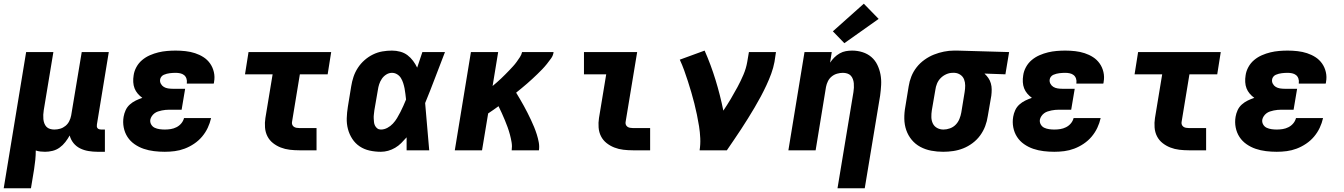

<svg xmlns="http://www.w3.org/2000/svg" viewBox="-33 -811 7253 1036"><path d="M-13 205 108 -530H255L203 -216Q201 -204 200.5 -192Q200 -180 201 -168.5Q202 -157 206 -146Q210 -135 217.5 -127Q225 -119 236.5 -115.5Q248 -112 260 -112Q276 -112 291.5 -116.5Q307 -121 320 -131.5Q333 -142 340.5 -157Q348 -172 351 -188L408 -530H554L490 -140Q489 -134 489.5 -128.5Q490 -123 493.5 -119Q497 -115 502.5 -113.5Q508 -112 513 -112H533V8H493Q469 8 444.5 4Q420 0 399 -10.5Q378 -21 363.5 -39Q349 -57 343 -80Q333 -62 319.5 -44.5Q306 -27 288.5 -14.5Q271 -2 250.5 3Q230 8 210 8Q197 8 184.5 6.5Q172 5 160 1Q160 26 157.5 51.5Q155 77 151 102L134 205Z M856 8Q827 8 798 4.5Q769 1 742.5 -8Q716 -17 693 -33Q670 -49 655 -72Q640 -95 634.5 -123.5Q629 -152 634 -181Q637 -199 645 -216.5Q653 -234 667.5 -247Q682 -260 699.5 -268.5Q717 -277 735 -283Q721 -293 710 -306Q699 -319 693 -334.5Q687 -350 686 -368Q685 -386 688 -404Q691 -427 703 -449Q715 -471 734 -487Q753 -503 776 -513Q799 -523 822 -528.5Q845 -534 868.5 -536Q892 -538 915 -538Q942 -538 968.5 -535Q995 -532 1019.5 -524Q1044 -516 1065 -502.5Q1086 -489 1100.5 -468.5Q1115 -448 1121 -422Q1127 -396 1122 -369Q1122 -367 1121.5 -364.5Q1121 -362 1120 -360H975Q975 -361 975 -361.5Q975 -362 975 -363Q977 -375 973 -387Q969 -399 960 -406Q951 -413 939 -415.5Q927 -418 915 -418Q907 -418 899 -417.5Q891 -417 883 -416Q875 -415 867 -413Q859 -411 851 -407.5Q843 -404 837.5 -397Q832 -390 831 -382Q829 -370 835 -359Q841 -348 851 -342Q861 -336 873.5 -334Q886 -332 899 -332H966L947 -219H880Q870 -219 860 -218Q850 -217 840 -215Q830 -213 819.5 -209.5Q809 -206 800.5 -199.5Q792 -193 786 -184Q780 -175 778 -165Q776 -151 783 -139Q790 -127 802 -121.5Q814 -116 828 -114Q842 -112 856 -112Q872 -112 888 -114.5Q904 -117 919 -124.5Q934 -132 945 -145Q956 -158 960 -174H1106Q1100 -147 1088 -121.5Q1076 -96 1057.5 -74Q1039 -52 1014.5 -35.5Q990 -19 963.5 -9Q937 1 910 4.5Q883 8 856 8Z M1582 0Q1556 0 1530.5 -3Q1505 -6 1482 -15Q1459 -24 1440 -39Q1421 -54 1410 -75.5Q1399 -97 1397 -123Q1395 -149 1399 -174L1438 -410H1289L1308 -530H1754L1735 -410H1585L1543 -155Q1541 -147 1543.5 -139.5Q1546 -132 1552 -127.5Q1558 -123 1566 -121.5Q1574 -120 1582 -120H1675V0Z M2022 8Q1991 8 1961.5 1.5Q1932 -5 1908 -21Q1884 -37 1868 -61.5Q1852 -86 1844.5 -114.5Q1837 -143 1838 -173.5Q1839 -204 1844 -235L1862 -345Q1866 -371 1874.5 -396.5Q1883 -422 1898 -445Q1913 -468 1934 -486.5Q1955 -505 1979.5 -517Q2004 -529 2030 -533.5Q2056 -538 2082 -538Q2105 -538 2127 -532Q2149 -526 2166 -513Q2183 -500 2196 -482.5Q2209 -465 2218 -446Q2225 -467 2232 -488Q2239 -509 2246 -530H2368Q2341 -461 2315 -392Q2289 -323 2261 -255Q2267 -191 2272 -127.5Q2277 -64 2283 0H2161Q2161 -18 2161 -35.5Q2161 -53 2161 -70Q2147 -54 2132 -39Q2117 -24 2099 -13.5Q2081 -3 2061.5 2.5Q2042 8 2022 8ZM2022 -112Q2040 -112 2057 -121Q2074 -130 2087 -144Q2100 -158 2109.5 -174Q2119 -190 2127.5 -206.5Q2136 -223 2143.5 -240Q2151 -257 2158 -274Q2156 -289 2154.5 -304Q2153 -319 2150 -334Q2147 -349 2142.5 -363Q2138 -377 2130.5 -389.5Q2123 -402 2110 -410Q2097 -418 2082 -418Q2066 -418 2051.5 -409Q2037 -400 2027.5 -386Q2018 -372 2013 -356.5Q2008 -341 2006 -326L1987 -216Q1986 -205 1984.5 -194.5Q1983 -184 1983.5 -173Q1984 -162 1985 -152Q1986 -142 1990.5 -133Q1995 -124 2003 -118Q2011 -112 2022 -112Z M2421 0 2508 -530H2655L2625 -347Q2637 -357 2648.5 -367Q2660 -377 2671 -387.5Q2682 -398 2693 -409Q2704 -420 2714.5 -431Q2725 -442 2735.5 -453.5Q2746 -465 2755 -477.5Q2764 -490 2772.5 -503Q2781 -516 2784 -530H2954Q2952 -512 2941 -496.5Q2930 -481 2918 -466Q2906 -451 2893 -437.5Q2880 -424 2866.5 -411Q2853 -398 2839 -385Q2825 -372 2810.5 -359.5Q2796 -347 2781.5 -335Q2767 -323 2752 -311Q2763 -293 2773.5 -275Q2784 -257 2794 -239Q2804 -221 2813.5 -202Q2823 -183 2832 -164Q2841 -145 2849 -125.5Q2857 -106 2863.5 -85.5Q2870 -65 2874 -43.5Q2878 -22 2875 0H2728Q2731 -22 2727.5 -43Q2724 -64 2718.5 -84.5Q2713 -105 2706 -124.5Q2699 -144 2691 -163Q2683 -182 2674.5 -201Q2666 -220 2657 -238Q2643 -228 2629 -218Q2615 -208 2601 -199L2568 0Z M3382 0Q3356 0 3330.5 -3Q3305 -6 3282 -15Q3259 -24 3240 -39Q3221 -54 3210 -75.5Q3199 -97 3197 -123Q3195 -149 3199 -174L3238 -410H3118V-530H3405L3343 -155Q3341 -147 3343.5 -139.5Q3346 -132 3352 -127.5Q3358 -123 3366 -121.5Q3374 -120 3382 -120H3475V0Z M3742 0Q3747 -32 3745.5 -65Q3744 -98 3739 -129.5Q3734 -161 3727.5 -192Q3721 -223 3713.5 -253Q3706 -283 3697 -313.5Q3688 -344 3678.5 -373.5Q3669 -403 3658.5 -432Q3648 -461 3635 -489L3769 -538Q3803 -461 3828 -379.5Q3853 -298 3870 -214Q3891 -245 3910 -277Q3929 -309 3946.5 -341.5Q3964 -374 3978.5 -408Q3993 -442 3999 -477L4008 -530H4154L4146 -477Q4140 -445 4128.5 -413.5Q4117 -382 4102.5 -351Q4088 -320 4072 -290Q4056 -260 4038.5 -230.5Q4021 -201 4003 -172Q3985 -143 3966 -114Q3947 -85 3927.5 -56.5Q3908 -28 3889 0Z M4486 205 4572 -314Q4572 -314 4572 -314Q4572 -314 4572 -314Q4574 -326 4574.5 -338Q4575 -350 4574 -361.5Q4573 -373 4569 -384Q4565 -395 4557.5 -403Q4550 -411 4538.5 -414.5Q4527 -418 4515 -418Q4500 -418 4484 -413.5Q4468 -409 4455 -398.5Q4442 -388 4434.5 -373Q4427 -358 4424 -342L4368 0H4221L4308 -530H4455L4446 -473Q4456 -488 4469 -501Q4482 -514 4498 -523Q4514 -532 4531 -535Q4548 -538 4565 -538Q4594 -538 4621 -529.5Q4648 -521 4668.5 -503.5Q4689 -486 4701 -461Q4713 -436 4718 -409Q4723 -382 4721.5 -353Q4720 -324 4716 -295L4633 205ZM4523 -578 4461 -642 4628 -791 4708 -709Z M5056 8Q5023 8 4991.5 2Q4960 -4 4933 -18.5Q4906 -33 4886.5 -56.5Q4867 -80 4857 -109Q4847 -138 4846.5 -170.5Q4846 -203 4852 -235L4870 -345Q4874 -372 4884.5 -398.5Q4895 -425 4913 -448Q4931 -471 4955.5 -488.5Q4980 -506 5006.5 -516.5Q5033 -527 5060.5 -532.5Q5088 -538 5115 -538Q5119 -538 5123.5 -538Q5128 -538 5133 -538L5412 -530L5392 -410L5279 -414Q5291 -403 5300 -390Q5309 -377 5313.5 -361Q5318 -345 5318 -328.5Q5318 -312 5316 -295L5297 -185Q5293 -157 5283 -130.5Q5273 -104 5256 -80.5Q5239 -57 5215 -39Q5191 -21 5164.5 -10.5Q5138 0 5110.5 4Q5083 8 5056 8ZM5058 -112Q5075 -112 5093 -118.5Q5111 -125 5124 -138.5Q5137 -152 5144 -169.5Q5151 -187 5154 -204L5172 -314Q5175 -332 5175 -349.5Q5175 -367 5169 -382.5Q5163 -398 5149 -407.5Q5135 -417 5118 -418H5113Q5112 -418 5110.5 -418Q5109 -418 5107 -418Q5090 -418 5073 -410.5Q5056 -403 5043 -390Q5030 -377 5023 -360Q5016 -343 5014 -326L4995 -216Q4992 -197 4992.5 -178.5Q4993 -160 5000.5 -144.5Q5008 -129 5023.5 -120.5Q5039 -112 5058 -112Z M5656 8Q5627 8 5598 4.5Q5569 1 5542.5 -8Q5516 -17 5493 -33Q5470 -49 5455 -72Q5440 -95 5434.5 -123.5Q5429 -152 5434 -181Q5437 -199 5445 -216.5Q5453 -234 5467.5 -247Q5482 -260 5499.5 -268.5Q5517 -277 5535 -283Q5521 -293 5510 -306Q5499 -319 5493 -334.5Q5487 -350 5486 -368Q5485 -386 5488 -404Q5491 -427 5503 -449Q5515 -471 5534 -487Q5553 -503 5576 -513Q5599 -523 5622 -528.5Q5645 -534 5668.5 -536Q5692 -538 5715 -538Q5742 -538 5768.5 -535Q5795 -532 5819.5 -524Q5844 -516 5865 -502.5Q5886 -489 5900.5 -468.5Q5915 -448 5921 -422Q5927 -396 5922 -369Q5922 -367 5921.5 -364.5Q5921 -362 5920 -360H5775Q5775 -361 5775 -361.5Q5775 -362 5775 -363Q5777 -375 5773 -387Q5769 -399 5760 -406Q5751 -413 5739 -415.5Q5727 -418 5715 -418Q5707 -418 5699 -417.5Q5691 -417 5683 -416Q5675 -415 5667 -413Q5659 -411 5651 -407.5Q5643 -404 5637.5 -397Q5632 -390 5631 -382Q5629 -370 5635 -359Q5641 -348 5651 -342Q5661 -336 5673.5 -334Q5686 -332 5699 -332H5766L5747 -219H5680Q5670 -219 5660 -218Q5650 -217 5640 -215Q5630 -213 5619.5 -209.5Q5609 -206 5600.5 -199.5Q5592 -193 5586 -184Q5580 -175 5578 -165Q5576 -151 5583 -139Q5590 -127 5602 -121.5Q5614 -116 5628 -114Q5642 -112 5656 -112Q5672 -112 5688 -114.5Q5704 -117 5719 -124.5Q5734 -132 5745 -145Q5756 -158 5760 -174H5906Q5900 -147 5888 -121.5Q5876 -96 5857.5 -74Q5839 -52 5814.5 -35.5Q5790 -19 5763.5 -9Q5737 1 5710 4.5Q5683 8 5656 8Z M6382 0Q6356 0 6330.5 -3Q6305 -6 6282 -15Q6259 -24 6240 -39Q6221 -54 6210 -75.5Q6199 -97 6197 -123Q6195 -149 6199 -174L6238 -410H6089L6108 -530H6554L6535 -410H6385L6343 -155Q6341 -147 6343.5 -139.5Q6346 -132 6352 -127.5Q6358 -123 6366 -121.5Q6374 -120 6382 -120H6475V0Z M6856 8Q6827 8 6798 4.5Q6769 1 6742.5 -8Q6716 -17 6693 -33Q6670 -49 6655 -72Q6640 -95 6634.5 -123.5Q6629 -152 6634 -181Q6637 -199 6645 -216.5Q6653 -234 6667.5 -247Q6682 -260 6699.5 -268.5Q6717 -277 6735 -283Q6721 -293 6710 -306Q6699 -319 6693 -334.5Q6687 -350 6686 -368Q6685 -386 6688 -404Q6691 -427 6703 -449Q6715 -471 6734 -487Q6753 -503 6776 -513Q6799 -523 6822 -528.5Q6845 -534 6868.5 -536Q6892 -538 6915 -538Q6942 -538 6968.5 -535Q6995 -532 7019.5 -524Q7044 -516 7065 -502.5Q7086 -489 7100.5 -468.5Q7115 -448 7121 -422Q7127 -396 7122 -369Q7122 -367 7121.5 -364.5Q7121 -362 7120 -360H6975Q6975 -361 6975 -361.5Q6975 -362 6975 -363Q6977 -375 6973 -387Q6969 -399 6960 -406Q6951 -413 6939 -415.5Q6927 -418 6915 -418Q6907 -418 6899 -417.5Q6891 -417 6883 -416Q6875 -415 6867 -413Q6859 -411 6851 -407.5Q6843 -404 6837.5 -397Q6832 -390 6831 -382Q6829 -370 6835 -359Q6841 -348 6851 -342Q6861 -336 6873.5 -334Q6886 -332 6899 -332H6966L6947 -219H6880Q6870 -219 6860 -218Q6850 -217 6840 -215Q6830 -213 6819.5 -209.5Q6809 -206 6800.5 -199.5Q6792 -193 6786 -184Q6780 -175 6778 -165Q6776 -151 6783 -139Q6790 -127 6802 -121.5Q6814 -116 6828 -114Q6842 -112 6856 -112Q6872 -112 6888 -114.5Q6904 -117 6919 -124.5Q6934 -132 6945 -145Q6956 -158 6960 -174H7106Q7100 -147 7088 -121.5Q7076 -96 7057.5 -74Q7039 -52 7014.5 -35.5Q6990 -19 6963.5 -9Q6937 1 6910 4.5Q6883 8 6856 8Z"/></svg>

Font: Iosevka Curly HvExObl
Style: Regular
Weight: 900
Width: 7
Italic angle: -9°
Monospace: yes
Designer: Belleve Invis
Foundry: Belleve Invis
Version: Version 11.1.0; ttfautohint (v1.8.3)